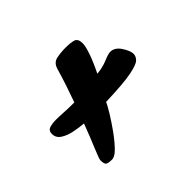

<svg xmlns="http://www.w3.org/2000/svg" viewBox="-81 -486 478 478"><g transform="rotate(-45 158.5 -246.5)"><path d="M75 -107Q59 -107 56 -111.5Q53 -116 53 -126Q53 -131 64 -157Q75 -183 89 -220Q75 -221 57 -224.5Q39 -228 26.5 -236Q14 -244 14 -258Q14 -270 24 -273Q34 -276 46 -276Q57 -276 73 -275Q89 -274 109 -274Q117 -296 124.5 -318.5Q132 -341 138 -362Q143 -380 158.5 -383Q174 -386 190 -386Q207 -386 217.5 -383Q228 -380 228 -363Q228 -353 220.5 -331.5Q213 -310 200 -284Q221 -286 237.5 -293Q254 -300 261 -300Q277 -300 288 -283Q299 -266 299 -255Q299 -247 292 -239.5Q285 -232 257 -226.5Q229 -221 166 -219Q162 -210 151 -192Q140 -174 126 -154.5Q112 -135 98.5 -121Q85 -107 75 -107Z"/></g></svg>

Font: Solitreo
Style: Regular
Weight: 400
Designer: Nathan Gross, Bryan Kirschen, Binghamton University
Foundry: Eli Heuer
Version: Version 1.100; ttfautohint (v1.8.4.7-5d5b)